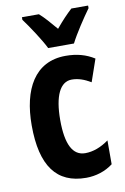

<svg xmlns="http://www.w3.org/2000/svg" viewBox="-88 -818 574 880"><g transform="rotate(-10 199.5 -378.0)"><path d="M172 -606H292C313 -648 357 -714 386 -754V-766H308C283 -743 262 -721 232 -685C204 -718 179 -747 157 -766H78V-754C107 -715 153 -645 172 -606ZM241 10C286 10 331 -4 366 -31V-142C330 -116 293 -102 256 -102C198 -102 169 -158 169 -271C169 -384 199 -445 253 -445C283 -445 311 -435 341 -417L377 -521C339 -545 297 -557 244 -557C100 -557 36 -437 36 -270C36 -80 104 10 241 10Z"/></g></svg>

Font: Noto Sans Myanmar UI ExtraCondensed
Style: Bold
Weight: 700
Width: 2
Designer: Monotype Design Team
Foundry: Monotype Imaging Inc.
Version: Version 2.103